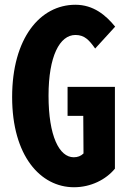

<svg xmlns="http://www.w3.org/2000/svg" viewBox="-20 -775 540 807"><path d="M291 12C362 12 425 -20 463 -66V-410H264V-288H330L331 -130C320 -119 306 -114 290 -114C229 -114 184 -203 184 -373C184 -539 231 -628 297 -628C336 -628 355 -606 380 -571L464 -663C425 -711 373 -755 297 -755C148 -755 31 -614 31 -367C31 -120 150 12 291 12Z"/></svg>

Font: Noto Sans Mono CJK JP Bold
Style: Regular
Weight: 700
Designer: Ryoko NISHIZUKA (kana & ideographs); Paul D. Hunt (Latin, Greek & Cyrillic); Wenlong ZHANG (bopomofo); Sandoll Communica
Foundry: Adobe Systems Incorporated
Version: Version 1.004;PS 1.004;hotconv 1.0.82;makeotf.lib2.5.63406